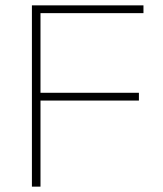

<svg xmlns="http://www.w3.org/2000/svg" viewBox="-20 -696 607 716"><path d="M99 0H131V-321H498V-350H131V-647H515V-676H99Z"/></svg>

Font: MV Cash Thin
Style: Regular
Weight: 100
Designer: Rodrigo Fuenzalida
Foundry: fragTYPE
Version: Version 1.100;Glyphs 3.1.2 (3151)